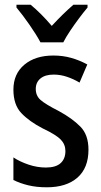

<svg xmlns="http://www.w3.org/2000/svg" viewBox="-20 -786 430 816"><path d="M356 -150Q356 -72 309 -31Q262 10 179 10Q135 10 100 1.5Q65 -7 37 -21V-117Q64 -99 101 -86.5Q138 -74 175 -74Q217 -74 237.5 -92.5Q258 -111 258 -144Q258 -172 238.5 -192.5Q219 -213 162 -240Q104 -270 70.5 -305.5Q37 -341 37 -405Q37 -472 83.5 -511Q130 -550 207 -550Q247 -550 282.5 -540Q318 -530 351 -512L318 -435Q293 -450 265 -459.5Q237 -469 208 -469Q172 -469 152 -452.5Q132 -436 132 -408Q132 -379 152.5 -361Q173 -343 230 -314Q287 -283 321.5 -248Q356 -213 356 -150ZM152 -606Q135 -638 105.5 -680.5Q76 -723 50 -754V-766H110Q131 -749 154.5 -725.5Q178 -702 200 -676Q226 -704 246.5 -724Q267 -744 292 -766H352V-754Q336 -735 316.5 -709Q297 -683 278.5 -655.5Q260 -628 249 -606Z"/></svg>

Font: Noto Sans Myanmar Condensed Medium
Style: Regular
Weight: 500
Width: 3
Designer: Monotype Design Team
Foundry: Monotype Imaging Inc.
Version: Version 2.107; ttfautohint (v1.8.4.7-5d5b)